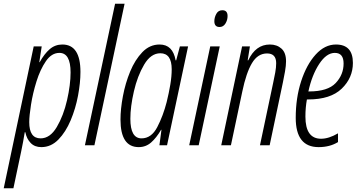

<svg xmlns="http://www.w3.org/2000/svg" viewBox="-65 -780 1931 1031"><path d="M92 -124Q92 -157 101.5 -218Q111 -279 131 -343Q151 -407 181.5 -451.5Q212 -496 254 -496Q314 -496 314 -391Q314 -325 295 -242Q276 -159 240 -98Q204 -37 153 -37Q92 -37 92 -124ZM7 231 49 32Q54 8 59 -18.5Q64 -45 68 -70H71Q78 -35 99.5 -12.5Q121 10 157 10Q209 10 248.5 -30.5Q288 -71 314.5 -134Q341 -197 354 -266.5Q367 -336 367 -394Q367 -541 270 -541Q231 -541 202 -516Q173 -491 148 -446H146L159 -531H116L-45 231Z M442 0 604 -760H553L391 0Z M635 -142Q635 -207 654 -289.5Q673 -372 709 -433Q745 -494 796 -494Q857 -494 857 -408Q857 -370 849.5 -325.5Q842 -281 830 -232Q811 -158 779.5 -97.5Q748 -37 695 -37Q635 -37 635 -142ZM800 -83H802L791 0H832L945 -531H901L881 -456H878Q863 -541 792 -541Q739 -541 699.5 -500Q660 -459 634 -396Q608 -333 595 -263.5Q582 -194 582 -138Q582 10 680 10Q718 10 746.5 -15Q775 -40 800 -83Z M1157 -694Q1157 -725 1129 -725Q1107 -725 1096.5 -705.5Q1086 -686 1086 -666Q1086 -635 1114 -635Q1134 -635 1145.5 -653.5Q1157 -672 1157 -694ZM1002 0 1115 -531H1064L951 0Z M1175 0 1236 -288Q1257 -389 1288 -441Q1319 -493 1369 -493Q1418 -493 1418 -441Q1418 -418 1413 -390.5Q1408 -363 1402 -336L1331 0H1383L1454 -337Q1460 -365 1465.5 -396.5Q1471 -428 1471 -451Q1471 -497 1446.5 -519Q1422 -541 1384 -541Q1308 -541 1268 -456H1265L1277 -531H1235L1123 0Z M1750 -17V-64Q1701 -35 1659 -35Q1575 -35 1575 -154Q1575 -202 1583 -246H1590Q1710 -246 1770 -304Q1830 -362 1830 -442Q1830 -541 1739 -541Q1679 -541 1630 -487Q1581 -433 1552 -343.5Q1523 -254 1523 -147Q1523 10 1646 10Q1706 10 1750 -17ZM1733 -496Q1780 -496 1780 -439Q1780 -379 1737.5 -334Q1695 -289 1595 -289H1591Q1610 -377 1649 -436.5Q1688 -496 1733 -496Z"/></svg>

Font: Noto Sans Display Condensed Light
Style: Italic
Weight: 300
Width: 3
Designer: Monotype Design team
Foundry: Monotype Imaging Inc.
Version: 1.000